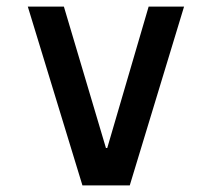

<svg xmlns="http://www.w3.org/2000/svg" viewBox="-20 -560 640 580"><path d="M229 0H372L536 -540H429L304 -113H300L173 -540H64Z"/></svg>

Font: CommitMono
Style: 600Regular
Weight: 600
Monospace: yes
Designer: Eigil Nikolajsen
Foundry: Eigil Nikolajsen
Version: Version 1.143